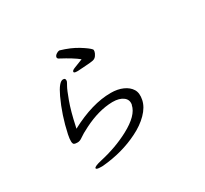

<svg xmlns="http://www.w3.org/2000/svg" viewBox="-155 -972 1311 1230"><g transform="rotate(-30 500.0 -357.0)"><path d="M252 -258Q419 -347 556 -347Q607 -347 645 -330Q683 -313 701 -283.5Q719 -254 709 -206.5Q699 -159 656 -115.5Q613 -72 550 -41Q429 20 280 33H266Q229 33 231.5 21.5Q234 10 286 -2Q408 -29 507 -82Q621 -143 635 -212L636 -213Q643 -249 615 -270Q587 -291 538 -291H535Q434 -289 321 -232Q273 -208 253 -193Q233 -178 215.5 -178Q198 -178 190 -182Q174 -191 187 -254Q214 -381 266 -492Q305 -575 335 -575Q355 -575 351 -553Q349 -546 337 -525.5Q325 -505 301 -439.5Q277 -374 256 -275ZM440 -574Q414 -574 417 -585Q418 -593 435.5 -600.5Q453 -608 503 -627Q464 -659 381 -703Q368 -709 370 -719.5Q372 -730 384.5 -738.5Q397 -747 406 -747H409Q481 -726 532 -694.5Q583 -663 598 -645Q602 -640 599.5 -628Q597 -616 587 -601.5Q577 -587 560 -583.5Q543 -580 507.5 -578Q472 -576 448 -574Z"/></g></svg>

Font: LXGW Bright GB
Style: Italic
Weight: 400
Italic angle: -12°
Designer: Christian Thalmann (Catharsis Fonts)
Foundry: LXGW / Christian Thalmann (Catharsis Fonts) / Fontworks Inc.
Version: Version 5.510